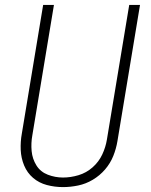

<svg xmlns="http://www.w3.org/2000/svg" viewBox="-20 -755 616 783"><path d="M237 8Q267 8 298.5 1.5Q330 -5 358.5 -22Q387 -39 408.5 -64Q430 -89 442 -119Q454 -149 459 -180L551 -735H507L416 -186Q411 -155 397 -125Q383 -95 357.5 -72.5Q332 -50 300 -40.5Q268 -31 237 -31Q205 -31 175 -42.5Q145 -54 128.5 -80.5Q112 -107 109 -139Q106 -171 112 -204L200 -735H156L69 -210Q63 -177 64.5 -143.5Q66 -110 78.5 -80Q91 -50 115 -29.5Q139 -9 171 -0.5Q203 8 237 8Z"/></svg>

Font: Iosevka Sparkle Extralight
Style: Italic
Weight: 200
Italic angle: -9°
Designer: Belleve Invis
Foundry: Belleve Invis
Version: Version 4.5.0; ttfautohint (v1.8.3)